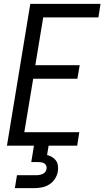

<svg xmlns="http://www.w3.org/2000/svg" viewBox="-20 -755 541 995"><path d="M16 0 137 -735H501L490 -665H204L163 -417H393L381 -347H152L106 -70H391L380 0ZM57 220 68 153H168Q177 153 185 151.5Q193 150 201 146.5Q209 143 214.5 136Q220 129 221 121Q223 113 220 105Q217 97 210.5 92.5Q204 88 196 86.5Q188 85 180 85H142L156 0H232L224 48Q238 52 250 59Q262 66 270 77Q278 88 280 102.5Q282 117 280 132Q277 152 265.5 170.5Q254 189 236 200.5Q218 212 197.5 216Q177 220 157 220Z"/></svg>

Font: Iosevka SS04
Style: Italic
Weight: 400
Italic angle: -9°
Monospace: yes
Designer: Belleve Invis
Foundry: Belleve Invis
Version: Version 19.0.0; ttfautohint (v1.8.4)